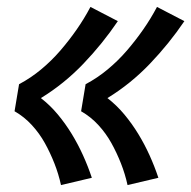

<svg xmlns="http://www.w3.org/2000/svg" viewBox="-20 -622 552 554"><path d="M348 -88Q341 -120 329 -150.5Q317 -181 301.5 -209Q286 -237 264 -261Q242 -285 214 -301L227 -379Q261 -397 291 -422Q321 -447 346 -476Q371 -505 393 -536.5Q415 -568 433 -602L512 -561Q468 -496 412.5 -438Q357 -380 290 -339Q317 -318 339 -291.5Q361 -265 379 -235.5Q397 -206 411.5 -174Q426 -142 437 -109ZM156 -88Q149 -120 137 -150.5Q125 -181 109.5 -209Q94 -237 72 -261Q50 -285 22 -301L35 -379Q69 -397 99 -422Q129 -447 154 -476Q179 -505 201 -536.5Q223 -568 241 -602L320 -561Q276 -496 220.5 -438Q165 -380 98 -339Q125 -318 147 -291.5Q169 -265 187 -235.5Q205 -206 219.5 -174Q234 -142 245 -109Z"/></svg>

Font: Iosevka Curly XBdObl
Style: Regular
Weight: 800
Italic angle: -9°
Monospace: yes
Designer: Belleve Invis
Foundry: Belleve Invis
Version: Version 11.1.0; ttfautohint (v1.8.3)